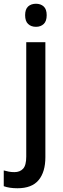

<svg xmlns="http://www.w3.org/2000/svg" viewBox="-64 -764 338 1024"><path d="M70 -683Q70 -715 86 -729.5Q102 -744 128 -744Q153 -744 169 -729.5Q185 -715 185 -683Q185 -651 169 -636Q153 -621 128 -621Q102 -621 86 -636Q70 -651 70 -683ZM29 240Q-14 240 -44 229V145Q-30 149 -16.5 151.5Q-3 154 13 154Q42 154 59 136Q76 118 76 71V-539H178V74Q178 153 142 196.5Q106 240 29 240Z"/></svg>

Font: Noto Sans Sinhala UI SemiCondensed Medium
Style: Regular
Weight: 500
Width: 4
Designer: Jelle Bosma - Monotype Design Team
Foundry: Monotype Imaging Inc.
Version: Version 2.006; ttfautohint (v1.8.4.7-5d5b)